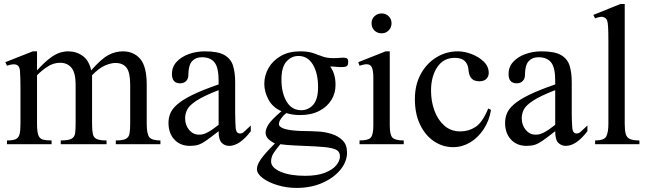

<svg xmlns="http://www.w3.org/2000/svg" viewBox="-20 -715 3211 952"><path d="M14.6 0V-18.6Q43 -18.6 57.4 -24.7Q71.8 -30.8 76.7 -48.6Q81.5 -66.4 81.5 -101.1V-272.5Q81.5 -333.5 78.9 -365Q76.2 -396.5 47.9 -396Q33.7 -396 14.6 -389.2L6.3 -406.7L142.6 -460.4H163.6V-366.2Q199.7 -405.3 226.3 -425.5Q252.9 -445.8 274.9 -453.1Q296.9 -460.4 318.8 -460.4Q358.9 -460.4 390.1 -437.7Q421.4 -415 432.1 -366.2Q481.9 -422.9 516.8 -441.7Q551.8 -460.4 588.9 -460.4Q643.1 -460.4 675.3 -422.9Q707.5 -385.3 707.5 -294.9V-101.1Q707.5 -49.8 720.9 -34.2Q734.4 -18.6 775.4 -18.6V0H554.2V-18.6Q589.4 -18.6 604.2 -26.6Q619.1 -34.7 622.3 -53Q625.5 -71.3 625.5 -101.1V-294.9Q625.5 -355 607.7 -378.9Q589.8 -402.8 551.8 -402.8Q530.8 -402.8 501 -390.4Q471.2 -377.9 436.5 -341.8V-101.1Q436.5 -69.3 440.2 -51.3Q443.8 -33.2 459 -25.9Q474.1 -18.6 508.3 -18.6V0H281.2V-18.6Q319.8 -18.6 335 -27.3Q350.1 -36.1 352.5 -54.4Q355 -72.8 355 -101.1V-294.9Q355 -354.5 334.2 -379.2Q313.5 -403.8 278.3 -403.8Q243.7 -403.8 213.9 -383.5Q184.1 -363.3 163.6 -341.8V-101.1Q163.6 -63.5 169.7 -45.9Q175.8 -28.3 191.4 -23.4Q207 -18.6 235.8 -18.6V0Z M1223.6 -92.8V-64.5Q1168.5 8.3 1116.2 8.3Q1094.7 8.3 1079.3 -6.8Q1064 -22 1064 -64.5Q1024.9 -33.7 1002.4 -18.1Q980 -2.4 962.9 2.9Q945.8 8.3 921.9 8.3Q874 8.3 844.7 -22.9Q815.4 -54.2 815.4 -106Q815.4 -130.9 824.7 -153.3Q834 -175.8 859.9 -198.2Q885.7 -220.7 935.1 -244.9Q984.4 -269 1064 -296.4V-314.9Q1064 -379.9 1043.7 -405.5Q1023.4 -431.2 980.5 -431.2Q950.2 -431.2 932.6 -411.9Q915 -392.6 914.1 -347.7Q915 -326.2 903.6 -314Q892.1 -301.8 873.5 -301.8Q832.5 -301.8 832.5 -348.1Q832.5 -383.3 855.7 -408.4Q878.9 -433.6 916.3 -447Q953.6 -460.4 996.1 -460.4Q1061 -460.4 1093 -441.9Q1125 -423.3 1135.5 -389.2Q1146 -355 1146 -307.6V-155.8Q1146 -124 1147.2 -104Q1148.4 -84 1148.9 -77.1Q1152.3 -53.2 1169.9 -53.2Q1180.2 -53.2 1188 -59.6Q1195.8 -65.9 1223.6 -92.8ZM1064 -96.2V-268.1Q988.8 -238.8 953.4 -215.3Q918 -191.9 908 -171.1Q897.9 -150.4 897.9 -128.9Q897.9 -94.7 917.7 -71Q937.5 -47.4 965.8 -47.4Q984.9 -45.9 1009 -58.6Q1033.2 -71.3 1064 -96.2Z M1450.2 216.8Q1401.4 216.8 1356.2 203.1Q1311 189.5 1282.5 168Q1253.9 146.5 1253.9 123Q1253.9 103.5 1272.5 75.9Q1291 48.3 1343.3 -3.9Q1320.8 -14.6 1308.8 -27.6Q1296.9 -40.5 1296.9 -57.6Q1296.9 -74.7 1311 -97.7Q1325.2 -120.6 1375.5 -163.6Q1332.5 -182.1 1311.5 -220.7Q1290.5 -259.3 1290.5 -299.3Q1290.5 -341.3 1311.8 -378.2Q1333 -415 1372.8 -437.7Q1412.6 -460.4 1468.3 -460.4Q1506.8 -460.4 1531.5 -452.1Q1556.2 -443.8 1578.4 -435.3Q1600.6 -426.8 1631.3 -426.8Q1654.3 -426.8 1663.1 -428Q1671.9 -429.2 1682.1 -429.2Q1693.4 -429.2 1700 -425.8Q1706.5 -422.4 1706.5 -407.7Q1706.5 -391.1 1698.7 -386.7Q1690.9 -382.3 1674.3 -382.3Q1660.2 -382.3 1645.8 -383.8Q1631.3 -385.3 1617.2 -385.3Q1643.6 -349.1 1643.6 -295.4Q1644.5 -254.9 1623.8 -220.5Q1603 -186 1563.5 -165.3Q1523.9 -144.5 1467.8 -144.5Q1451.2 -144.5 1433.8 -146.7Q1416.5 -148.9 1399.4 -154.3Q1385.7 -144 1374.3 -128.2Q1362.8 -112.3 1362.8 -98.6Q1362.8 -90.3 1376.2 -82.3Q1389.6 -74.2 1424.8 -69.3Q1460 -64.5 1525.4 -64.5Q1538.6 -64.5 1566.9 -62.3Q1595.2 -60.1 1626 -50.3Q1656.7 -40.5 1678.7 -19Q1700.7 2.4 1700.7 41.5Q1700.7 86.4 1668 126.5Q1635.3 166.5 1578.6 191.7Q1522 216.8 1450.2 216.8ZM1493.2 156.7Q1551.8 156.7 1589.8 142.1Q1627.9 127.4 1646.7 105.2Q1665.5 83 1665.5 59.6Q1665.5 43.5 1655.5 33.7Q1645.5 23.9 1618.7 18.6Q1591.8 13.2 1540 10.7Q1485.4 8.3 1442.6 6.3Q1399.9 4.4 1370.1 0Q1349.1 24.9 1336.7 43.9Q1324.2 63 1324.2 85.4Q1324.2 116.2 1371.1 136.5Q1418 156.7 1493.2 156.7ZM1473.6 -168.5Q1508.8 -168.5 1533 -195.6Q1557.1 -222.7 1557.1 -283.2Q1557.1 -351.6 1531.5 -394.5Q1505.9 -437.5 1460 -437.5Q1424.8 -437.5 1400.1 -409.7Q1375.5 -381.8 1375.5 -320.8Q1375.5 -254.4 1401.1 -211.4Q1426.8 -168.5 1473.6 -168.5Z M1981.9 0H1762.7V-18.6Q1805.2 -18.6 1818.1 -32.5Q1831.1 -46.4 1831.1 -92.3V-331.1Q1831.1 -363.3 1824.2 -379.9Q1817.4 -396.5 1797.4 -396.5Q1791 -396.5 1782.5 -394.5Q1773.9 -392.6 1762.7 -389.2L1756.3 -406.7L1892.1 -460.4H1912.6V-92.3Q1912.6 -46.4 1926 -32.5Q1939.5 -18.6 1981.9 -18.6ZM1872.1 -549.8Q1851.1 -549.8 1836.7 -563.7Q1822.3 -577.6 1822.3 -599.6Q1822.3 -621.6 1837.2 -635Q1852.1 -648.4 1872.1 -648.4Q1892.6 -648.4 1907 -634.5Q1921.4 -620.6 1921.4 -599.6Q1921.4 -579.1 1907.5 -564.5Q1893.6 -549.8 1872.1 -549.8Z M2414.6 -169.9Q2405.8 -116.2 2378.2 -74.5Q2350.6 -32.7 2311.3 -9Q2272 14.6 2227.5 14.6Q2174.8 14.6 2131.6 -14.6Q2088.4 -43.9 2062.7 -97.4Q2037.1 -150.9 2037.1 -223.6Q2037.1 -294.4 2066.2 -347.7Q2095.2 -400.9 2143.8 -430.7Q2192.4 -460.4 2250.5 -460.4Q2282.7 -460.4 2318.1 -447Q2353.5 -433.6 2378.4 -409.7Q2403.3 -385.7 2403.3 -353.5Q2403.3 -336.4 2391.8 -324.2Q2380.4 -312 2356.9 -312Q2347.2 -312 2335.4 -315.2Q2323.7 -318.4 2314.5 -330.6Q2305.2 -342.8 2302.7 -369.6Q2300.8 -396 2284.7 -412.1Q2268.6 -428.2 2234.9 -428.2Q2178.7 -428.2 2147.9 -381.8Q2117.2 -335.4 2117.2 -265.6Q2117.2 -212.9 2134 -166.7Q2150.9 -120.6 2183.3 -92Q2215.8 -63.5 2262.2 -63.5Q2304.2 -63.5 2338.1 -85.7Q2372.1 -107.9 2400.9 -177.2Z M2892.6 -92.8V-64.5Q2837.4 8.3 2785.2 8.3Q2763.7 8.3 2748.3 -6.8Q2732.9 -22 2732.9 -64.5Q2693.8 -33.7 2671.4 -18.1Q2648.9 -2.4 2631.8 2.9Q2614.7 8.3 2590.8 8.3Q2543 8.3 2513.7 -22.9Q2484.4 -54.2 2484.4 -106Q2484.4 -130.9 2493.7 -153.3Q2502.9 -175.8 2528.8 -198.2Q2554.7 -220.7 2604 -244.9Q2653.3 -269 2732.9 -296.4V-314.9Q2732.9 -379.9 2712.6 -405.5Q2692.4 -431.2 2649.4 -431.2Q2619.1 -431.2 2601.6 -411.9Q2584 -392.6 2583 -347.7Q2584 -326.2 2572.5 -314Q2561 -301.8 2542.5 -301.8Q2501.5 -301.8 2501.5 -348.1Q2501.5 -383.3 2524.7 -408.4Q2547.9 -433.6 2585.2 -447Q2622.6 -460.4 2665 -460.4Q2730 -460.4 2762 -441.9Q2793.9 -423.3 2804.4 -389.2Q2814.9 -355 2814.9 -307.6V-155.8Q2814.9 -124 2816.2 -104Q2817.4 -84 2817.9 -77.1Q2821.3 -53.2 2838.9 -53.2Q2849.1 -53.2 2856.9 -59.6Q2864.7 -65.9 2892.6 -92.8ZM2732.9 -96.2V-268.1Q2657.7 -238.8 2622.3 -215.3Q2586.9 -191.9 2576.9 -171.1Q2566.9 -150.4 2566.9 -128.9Q2566.9 -94.7 2586.7 -71Q2606.4 -47.4 2634.8 -47.4Q2653.8 -45.9 2678 -58.6Q2702.1 -71.3 2732.9 -96.2Z M3150.4 0H2930.7V-18.6Q2976.1 -18.6 2986.3 -39.1Q2996.6 -59.6 2996.6 -101.1V-506.8Q2996.6 -557.6 2995.1 -581.3Q2993.7 -605 2990.5 -613Q2987.3 -621.1 2982.4 -625Q2970.2 -633.3 2957.3 -631.3Q2944.3 -629.4 2930.7 -624L2921.9 -641.1L3056.6 -695.3H3077.6V-101.1Q3077.6 -69.8 3082.3 -51.8Q3086.9 -33.7 3102.5 -26.1Q3118.2 -18.6 3150.4 -18.6Z"/></svg>

Font: Awami Nastaliq
Style: Regular
Weight: 400
Designer: Peter Martin, SIL International
Foundry: SIL International
Version: Version 3.100